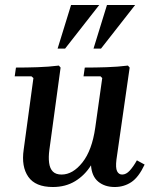

<svg xmlns="http://www.w3.org/2000/svg" viewBox="-20 -740 620 770"><path d="M529 -97 560 -80Q536 -29 506.5 -9.5Q477 10 440 10Q400 10 374 -11.5Q348 -33 345 -77Q320 -37 281.5 -13.5Q243 10 192 10Q122 10 93.5 -31Q65 -72 75 -140L114 -427L106 -434H39L44 -469Q86 -469 131 -470.5Q176 -472 216 -477L223 -469L178 -139Q174 -110 177 -87Q180 -64 192 -52Q204 -40 227 -40Q272 -40 310.5 -88.5Q349 -137 362 -228L390 -427L383 -434H315L320 -469Q363 -469 408 -470.5Q453 -472 493 -477L500 -469L447 -100Q443 -67 449.5 -53.5Q456 -40 470 -40Q486 -40 500.5 -56Q515 -72 529 -97ZM378 -720 241 -545H211L265 -720ZM522 -720 385 -545H355L409 -720Z"/></svg>

Font: Brygada 1918 SemiBold
Style: Italic
Weight: 600
Italic angle: -8°
Designer: Mateusz Machalski | Borys Kosmynka | Przemek Hoffer
Foundry: NIEPODLEGLA 2018
Version: Version 3.006